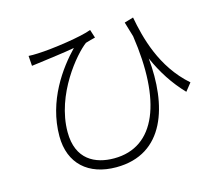

<svg xmlns="http://www.w3.org/2000/svg" viewBox="-107 -865 1213 1048"><g transform="rotate(-15 500.0 -341.0)"><path d="M121 -669 125 -612C144 -614 161 -617 179 -619C220 -625 313 -636 371 -647C286 -559 170 -402 170 -202C170 -46 271 42 427 42C702 42 777 -217 751 -486C790 -398 838 -324 902 -257L937 -301C792 -428 748 -606 726 -724L675 -709L700 -625C756 -250 664 -8 428 -8C322 -8 219 -56 219 -212C219 -425 382 -613 442 -657C457 -662 485 -669 497 -672L482 -719C428 -697 258 -672 173 -669C155 -668 134 -668 121 -669Z"/></g></svg>

Font: Noto Sans CJK SC Light
Style: Regular
Weight: 300
Designer: Ryoko NISHIZUKA 西塚涼子 (kana, bopomofo & ideographs); Paul D. Hunt (Latin, Greek & Cyrillic); Sandoll Communications 산돌커뮤니
Foundry: Adobe
Version: Version 2.004;hotconv 1.0.118;makeotfexe 2.5.65603